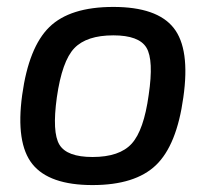

<svg xmlns="http://www.w3.org/2000/svg" viewBox="-20 -521 606 554"><path d="M307 -501Q433 -501 481 -440.5Q529 -380 509 -240Q490 -102 430 -44.5Q370 13 247 13Q122 13 73.5 -47.5Q25 -108 44 -247Q63 -385 122.5 -443Q182 -501 307 -501ZM307 -419Q230 -419 194.5 -382Q159 -345 144 -240Q130 -139 151.5 -103.5Q173 -68 247 -68Q325 -68 360 -106.5Q395 -145 409 -247Q424 -348 402.5 -383.5Q381 -419 307 -419Z"/></svg>

Font: Exo 2.0 Medium
Style: Italic
Weight: 500
Italic angle: -8°
Designer: Natanael Gama
Version: Version 1.001;PS 001.001;hotconv 1.0.70;makeotf.lib2.5.58329